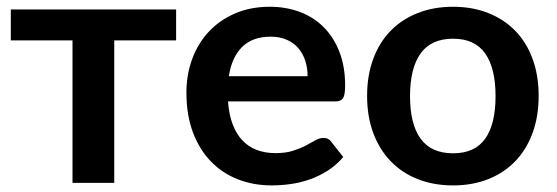

<svg xmlns="http://www.w3.org/2000/svg" viewBox="-20 -541 1647 568"><path d="M501 -421.5H318V0H194.5V-421.5H12V-513H501Z M654.5 -241Q657.5 -201.5 668.5 -172.8Q679.5 -144 697.5 -125.2Q715.5 -106.5 740.2 -97.2Q765 -88 795 -88Q825 -88 846.8 -95Q868.5 -102 884.8 -110.5Q901 -119 913.2 -126Q925.5 -133 937 -133Q952.5 -133 960 -121.5L995.5 -76.5Q975 -52.5 949.5 -36.2Q924 -20 896.2 -10.2Q868.5 -0.5 839.8 3.5Q811 7.5 784 7.5Q730.5 7.5 684.5 -10.2Q638.5 -28 604.5 -62.8Q570.5 -97.5 551 -148.8Q531.5 -200 531.5 -267.5Q531.5 -320 548.5 -366.2Q565.5 -412.5 597.2 -446.8Q629 -481 674.8 -501Q720.5 -521 778 -521Q826.5 -521 867.5 -505.5Q908.5 -490 938 -460.2Q967.5 -430.5 984.2 -387.2Q1001 -344 1001 -288.5Q1001 -260.5 995 -250.8Q989 -241 972 -241ZM890 -315.5Q890 -339.5 883.2 -360.8Q876.5 -382 863 -398Q849.5 -414 828.8 -423.2Q808 -432.5 780.5 -432.5Q727 -432.5 696.2 -402Q665.5 -371.5 657 -315.5Z M1320.5 -87.5Q1384.5 -87.5 1415.2 -130.5Q1446 -173.5 1446 -256.5Q1446 -339.5 1415.2 -383Q1384.5 -426.5 1320.5 -426.5Q1255.5 -426.5 1224.2 -382.8Q1193 -339 1193 -256.5Q1193 -174 1224.2 -130.8Q1255.5 -87.5 1320.5 -87.5ZM1320.5 -521Q1377.5 -521 1424.2 -502.5Q1471 -484 1504.2 -450Q1537.5 -416 1555.5 -367Q1573.5 -318 1573.5 -257.5Q1573.5 -196.5 1555.5 -147.5Q1537.5 -98.5 1504.2 -64Q1471 -29.5 1424.2 -11Q1377.5 7.5 1320.5 7.5Q1263 7.5 1216 -11Q1169 -29.5 1135.8 -64Q1102.5 -98.5 1084.2 -147.5Q1066 -196.5 1066 -257.5Q1066 -318 1084.2 -367Q1102.5 -416 1135.8 -450Q1169 -484 1216 -502.5Q1263 -521 1320.5 -521Z"/></svg>

Font: Lato
Style: Bold
Weight: 700
Designer: Lukasz Dziedzic with Adam Twardoch and Botio Nikoltchev
Foundry: tyPoland Lukasz Dziedzic
Version: Version 2.010; 2014-09-01; http://www.latofonts.com/; ttfaut